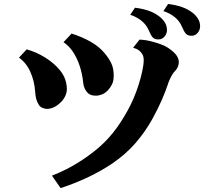

<svg xmlns="http://www.w3.org/2000/svg" viewBox="-20 -899 1040 973"><path d="M832 -878.9Q871.1 -874 901.4 -863.5Q931.6 -853 955.1 -835Q971.7 -822.3 982.9 -804.9Q994.1 -787.6 994.1 -765.1Q994.1 -753.9 988.8 -742.9Q983.4 -731.9 973.6 -724.9Q963.9 -717.8 950.2 -717.8Q931.2 -717.8 921.9 -728.3Q912.6 -738.8 902.8 -762.2Q890.6 -792 865.5 -812.3Q840.3 -832.5 808.1 -842.8ZM664.1 -859.9Q703.1 -855 733.4 -844.5Q763.7 -834 787.1 -815.9Q803.7 -803.2 814.9 -785.9Q826.2 -768.6 826.2 -746.1Q826.2 -729 814.2 -714.1Q802.2 -699.2 782.2 -699.2Q763.2 -699.2 753.9 -709.5Q744.6 -719.7 734.9 -743.2Q722.2 -773.4 697.3 -793.5Q672.4 -813.5 640.1 -824.2ZM342.8 -729Q396.5 -711.9 440.2 -687Q483.9 -662.1 512.2 -627Q533.2 -601.6 544.7 -576.7Q556.2 -551.8 556.2 -517.1Q556.2 -489.3 548.3 -473.1Q540.5 -457 529.8 -444.8Q514.2 -426.8 496.6 -420.4Q479 -414.1 469.2 -414.1Q455.1 -414.1 444.6 -416.7Q434.1 -419.4 425.8 -426.8Q415 -437.5 409.2 -450.7Q403.3 -463.9 401.9 -478Q397.5 -522.9 384.3 -563.5Q371.1 -604 350.3 -635.5Q329.6 -667 301.8 -685.1ZM687 -698.2Q715.3 -697.3 744.6 -689.9Q773.9 -682.6 797.9 -673.3Q821.8 -664.1 833 -655.8Q863.3 -634.8 874.8 -617.9Q886.2 -601.1 886.2 -584Q886.2 -571.3 880.6 -558.8Q875 -546.4 866.2 -538.1Q859.4 -531.7 852.3 -519.8Q845.2 -507.8 839.4 -494.6Q833.5 -481.4 830.1 -470.2Q819.3 -437 799.6 -391.6Q779.8 -346.2 752 -295.9Q716.3 -231.4 667 -174.3Q617.7 -117.2 547.9 -69.8Q490.2 -31.2 424.6 -0.2Q358.9 30.8 287.1 54.2L243.2 -8.8Q313 -36.1 371.6 -72.3Q430.2 -108.4 479 -149.9Q532.7 -196.3 572.8 -252.7Q612.8 -309.1 642.1 -368.2Q658.2 -400.9 671.1 -436.3Q684.1 -471.7 693.1 -505.6Q702.1 -539.6 706.1 -566.9Q708.5 -583.5 708.3 -597.7Q708 -611.8 702.1 -623Q695.8 -634.3 684.8 -643.1Q673.8 -651.9 654.8 -657.2ZM115.2 -648.9Q164.1 -635.3 208.5 -607.7Q252.9 -580.1 282.2 -544.9Q302.2 -521 310.5 -496.1Q318.8 -471.2 318.8 -446.8Q318.8 -430.2 310.8 -412.8Q302.7 -395.5 290 -382.8Q270.5 -363.3 252.7 -355.2Q234.9 -347.2 217.8 -347.2Q207 -347.2 194.8 -352.5Q182.6 -357.9 175.8 -369.1Q168 -382.8 163.8 -396.7Q159.7 -410.6 158.2 -434.1Q154.3 -488.8 134 -534.4Q113.8 -580.1 76.2 -606.9Z"/></svg>

Font: BIZ UDMincho
Style: Bold
Weight: 700
Monospace: yes
Designer: TypeBank Co., Ltd.
Foundry: Morisawa Inc.
Version: Version 1.06